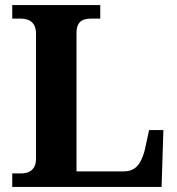

<svg xmlns="http://www.w3.org/2000/svg" viewBox="-20 -734 694 754"><path d="M28.1 0V-53H64.3Q79.2 -53 92.2 -58.3Q105.2 -63.6 113.3 -76.5Q121.4 -89.4 121.4 -111.1V-601.2Q121.4 -624.5 113 -637.4Q104.6 -650.4 90.8 -655.7Q76.9 -661 59.7 -661H28.1V-714H373.7V-661H339.8Q320.1 -661 307.1 -655.9Q294.1 -650.8 287.3 -638.3Q280.4 -625.9 280.4 -604V-61H466.4Q489.4 -61 505.6 -71Q521.8 -81.1 532.2 -100.9Q542.7 -120.7 549.2 -148.1L565.5 -223.1H621.6L614.6 0Z"/></svg>

Font: Noto Serif Ethiopic
Style: Regular
Weight: 400
Designer: Monotype Design Team
Foundry: Monotype Imaging Inc.
Version: Version 2.102